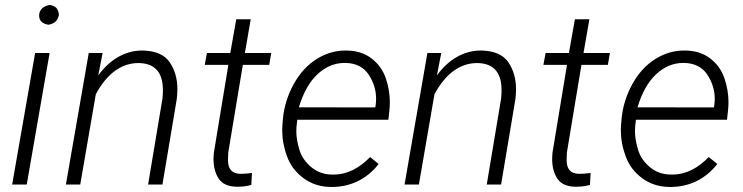

<svg xmlns="http://www.w3.org/2000/svg" viewBox="-20 -741 2982 771"><path d="M137.2 -681.2C137.2 -680.2 137.2 -679.2 137.2 -678.2C137.2 -657.7 149.9 -645.5 174.8 -641.6C199.7 -647 210.4 -656.2 216.8 -681.2C213.4 -707 204.6 -716.8 179.2 -721.2C152.8 -715.8 138.7 -702.1 137.2 -681.2ZM179.2 -528.3H121.1L28.8 0H87.4Z M336.4 -528.3 244.6 0H302.2L364.7 -362.3C409.7 -446.8 469.2 -487.8 535.6 -487.8C536.6 -487.8 537.6 -487.8 538.6 -487.8C596.2 -486.3 627.9 -456.5 633.3 -398.4C633.8 -391.6 634.3 -384.8 634.3 -377.4C634.3 -366.7 633.3 -356 632.3 -344.7L574.7 0H632.3L689.9 -343.8C691.4 -357.4 692.4 -370.6 692.4 -382.8C692.4 -424.3 682.1 -460.4 661.6 -490.7C641.1 -521 605.5 -536.6 554.7 -538.1C553.2 -538.1 552.2 -538.1 550.8 -538.1C483.4 -538.1 421.4 -502.9 374.5 -438L392.1 -528.3Z M928.7 -663.6 904.8 -528.3H811L802.2 -480.5H897L838.9 -128.4C837.9 -119.1 837.4 -109.9 837.4 -101.6C837.4 -70.3 844.7 -43.9 858.4 -23.4C872.6 -2.4 896.5 8.3 930.7 8.8C932.6 8.8 935.1 8.8 937 8.8C954.6 8.8 972.2 6.3 989.3 1.5L991.7 -46.4C972.7 -43.9 958 -43 947.8 -43C946.8 -43 945.3 -43 944.3 -43C911.6 -43.9 895.5 -62 895.5 -97.7L896.5 -127.9L955.1 -480.5H1061L1069.3 -528.3H963.4L986.8 -663.6Z M1308.1 9.8C1309.6 9.8 1311 9.8 1312.5 9.8C1387.2 9.8 1453.1 -21.5 1500.5 -82.5L1466.3 -110.4C1423.8 -66.9 1376.5 -40 1318.8 -40C1316.9 -40 1314.5 -40 1312.5 -40C1280.3 -40.5 1252.9 -50.8 1230 -69.8C1207 -88.9 1190.9 -111.8 1182.6 -138.7C1174.3 -166 1169.9 -190.9 1169.9 -214.4C1169.9 -225.6 1170.9 -236.8 1172.4 -248.5L1173.8 -260.3H1539.6L1543.5 -295.9C1544.9 -308.1 1545.4 -319.8 1545.4 -331.5C1545.4 -362.8 1540 -394.5 1529.3 -426.3C1518.6 -458.5 1499.5 -484.9 1472.7 -505.9C1445.3 -526.9 1412.1 -537.6 1372.6 -538.1C1370.6 -538.1 1369.1 -538.1 1367.2 -538.1C1326.7 -538.1 1288.1 -526.9 1251.5 -503.9C1214.8 -481 1184.1 -447.8 1159.7 -403.8C1135.3 -359.4 1120.6 -313 1116.2 -264.2L1114.7 -247.6C1113.8 -237.3 1113.3 -227.1 1113.3 -216.8C1113.3 -182.6 1119.6 -147.9 1132.8 -112.8C1145.5 -77.6 1167.5 -48.8 1198.2 -25.9C1229 -2.9 1265.6 9.3 1308.1 9.8ZM1369.6 -488.3C1410.2 -486.8 1440.4 -471.2 1460.4 -441.4C1480 -411.6 1490.2 -379.4 1490.2 -345.2C1490.2 -335.9 1489.7 -326.7 1488.3 -316.9L1486.8 -309.6L1180.2 -310.1C1197.3 -367.2 1221.7 -411.6 1254.4 -442.4C1287.1 -473.1 1323.7 -488.3 1363.3 -488.3C1365.7 -488.3 1367.7 -488.3 1369.6 -488.3Z M1696.3 -528.3 1604.5 0H1662.1L1724.6 -362.3C1769.5 -446.8 1829.1 -487.8 1895.5 -487.8C1896.5 -487.8 1897.5 -487.8 1898.4 -487.8C1956.1 -486.3 1987.8 -456.5 1993.2 -398.4C1993.7 -391.6 1994.1 -384.8 1994.1 -377.4C1994.1 -366.7 1993.2 -356 1992.2 -344.7L1934.6 0H1992.2L2049.8 -343.8C2051.3 -357.4 2052.2 -370.6 2052.2 -382.8C2052.2 -424.3 2042 -460.4 2021.5 -490.7C2001 -521 1965.3 -536.6 1914.6 -538.1C1913.1 -538.1 1912.1 -538.1 1910.6 -538.1C1843.3 -538.1 1781.2 -502.9 1734.4 -438L1752 -528.3Z M2288.6 -663.6 2264.6 -528.3H2170.9L2162.1 -480.5H2256.8L2198.7 -128.4C2197.8 -119.1 2197.3 -109.9 2197.3 -101.6C2197.3 -70.3 2204.6 -43.9 2218.3 -23.4C2232.4 -2.4 2256.3 8.3 2290.5 8.8C2292.5 8.8 2294.9 8.8 2296.9 8.8C2314.5 8.8 2332 6.3 2349.1 1.5L2351.6 -46.4C2332.5 -43.9 2317.9 -43 2307.6 -43C2306.6 -43 2305.2 -43 2304.2 -43C2271.5 -43.9 2255.4 -62 2255.4 -97.7L2256.3 -127.9L2314.9 -480.5H2420.9L2429.2 -528.3H2323.2L2346.7 -663.6Z M2668 9.8C2669.4 9.8 2670.9 9.8 2672.4 9.8C2747.1 9.8 2813 -21.5 2860.4 -82.5L2826.2 -110.4C2783.7 -66.9 2736.3 -40 2678.7 -40C2676.8 -40 2674.3 -40 2672.4 -40C2640.1 -40.5 2612.8 -50.8 2589.8 -69.8C2566.9 -88.9 2550.8 -111.8 2542.5 -138.7C2534.2 -166 2529.8 -190.9 2529.8 -214.4C2529.8 -225.6 2530.8 -236.8 2532.2 -248.5L2533.7 -260.3H2899.4L2903.3 -295.9C2904.8 -308.1 2905.3 -319.8 2905.3 -331.5C2905.3 -362.8 2899.9 -394.5 2889.2 -426.3C2878.4 -458.5 2859.4 -484.9 2832.5 -505.9C2805.2 -526.9 2772 -537.6 2732.4 -538.1C2730.5 -538.1 2729 -538.1 2727.1 -538.1C2686.5 -538.1 2647.9 -526.9 2611.3 -503.9C2574.7 -481 2543.9 -447.8 2519.5 -403.8C2495.1 -359.4 2480.5 -313 2476.1 -264.2L2474.6 -247.6C2473.6 -237.3 2473.1 -227.1 2473.1 -216.8C2473.1 -182.6 2479.5 -147.9 2492.7 -112.8C2505.4 -77.6 2527.3 -48.8 2558.1 -25.9C2588.9 -2.9 2625.5 9.3 2668 9.8ZM2729.5 -488.3C2770 -486.8 2800.3 -471.2 2820.3 -441.4C2839.8 -411.6 2850.1 -379.4 2850.1 -345.2C2850.1 -335.9 2849.6 -326.7 2848.1 -316.9L2846.7 -309.6L2540 -310.1C2557.1 -367.2 2581.5 -411.6 2614.3 -442.4C2647 -473.1 2683.6 -488.3 2723.1 -488.3C2725.6 -488.3 2727.5 -488.3 2729.5 -488.3Z"/></svg>

Font: Roboto Light
Style: Italic
Weight: 300
Italic angle: -12°
Designer: Google
Version: Version 2.137; 2017